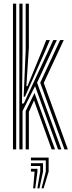

<svg xmlns="http://www.w3.org/2000/svg" viewBox="-20 -820 394 1054"><path d="M86.2 0V-800H103.8V-533.8L100.8 -252H110.5L238 -525L272.5 -600H292L183.5 -365.8L317.2 0H298.8L172.5 -347.2L103.8 -210.5V0ZM51.2 0V-800H68.8V0ZM110 -289.2 121 -546.2V-800H138.5V-559.2L124.8 -347.2H130.8L215.8 -554.5L233.8 -600H253.8L229 -542L117 -289.2ZM333.8 0 200.8 -365.8 310 -600H330L220.2 -364.8L352.5 0ZM121 0V-210.2L169.5 -309.5L282 0H263.5L166.8 -268.8L138.5 -205.5V0ZM208 213.8 231.5 122V60.5H149.8V45H247V122L219.5 213.8ZM185 213.8 200.8 122V91.2H149.8V75.8H216.2V122L196.5 213.8ZM162 213.8 170 122H149.8V106.5H185.5V122L173.5 213.8Z"/></svg>

Font: Big Shoulders Inline Display SemiBold
Style: Regular
Weight: 600
Designer: Patric King
Foundry: XO Type Co
Version: Version 1.000